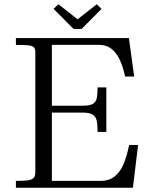

<svg xmlns="http://www.w3.org/2000/svg" viewBox="-20 -878 714 898"><path d="M214.6 -383.5H365.1Q397.9 -383.5 412.8 -391.4Q427.6 -399.2 432 -416.5Q436.4 -433.8 436.4 -469.2H477.4V-260.9H436.4Q436.4 -296.9 432 -315.1Q427.6 -333.2 412.5 -342.4Q397.4 -351.5 365.1 -351.5H214.6ZM584 -199.9H625.9L601.6 0H54.4V-32Q93.1 -32 111.2 -34.6Q129.4 -37.2 137.3 -45.8Q145.2 -54.2 145.2 -72.4V-635.6Q145.2 -650.8 137.6 -657.4Q130 -664.1 112.1 -666.1Q94.1 -668 54.4 -668V-700H582.9L607.5 -520.1H565.2Q555.1 -566.9 539.6 -599.6Q524.1 -632.2 500.7 -650.1Q477.2 -668 444.9 -668H222.6V-32H450.9Q491.1 -32 517.2 -53.7Q543.4 -75.4 558.4 -111.6Q573.4 -147.8 584 -199.9ZM324.1 -742.6 230.6 -836.6 253.4 -858.1 342.9 -787.6 432.4 -858.1 455.1 -836.6 361.6 -742.6Z"/></svg>

Font: Didactic
Style: Regular
Weight: 400
Designer: Tyler Finck
Foundry: Etcetera Type Co
Version: Version 3.007;FEAKit 1.0